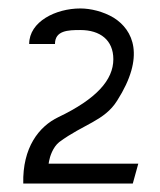

<svg xmlns="http://www.w3.org/2000/svg" viewBox="-20 -822 379 454"><path d="M35 -388H294L307 -435H95L96 -441C98 -452 105 -474 120 -486C178 -529 227 -536 257 -584C324 -689 295 -751 249 -780C224 -795 194 -802 170 -802C112 -802 49 -771 49 -718H110C110 -750 141 -751 170 -751C217 -751 248 -727 248 -682C248 -633 208 -588 118 -545C72 -523 33 -473 35 -388Z"/></svg>

Font: Charger Sport
Style: Lit
Weight: 300
Designer: Jasper
Foundry: Cannot Into Space Fonts
Version: Version 1.1